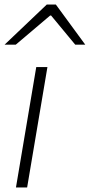

<svg xmlns="http://www.w3.org/2000/svg" viewBox="-21 -822 394 842"><path d="M138 -528H187L98 0H49ZM184 -802H224L353 -626H309L203 -754H199L48 -626H-1Z"/></svg>

Font: Nebula Sans Light
Style: Regular
Weight: 300
Italic angle: -9°
Designer: Paul D. Hunt for Adobe (as Source Sans)
Foundry: Nebula Entertainment & Broadcasting LLC
Version: Version 1.010